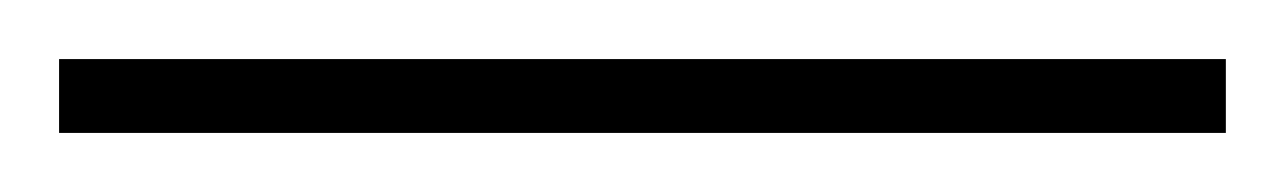

<svg xmlns="http://www.w3.org/2000/svg" viewBox="-22 71 435 65"><path d="M393 116H-2V91H393Z"/></svg>

Font: Noto Sans Myanmar SemiCondensed Thin
Style: Regular
Weight: 100
Width: 4
Designer: Monotype Design Team
Foundry: Monotype Imaging Inc.
Version: Version 2.107; ttfautohint (v1.8.4.7-5d5b)